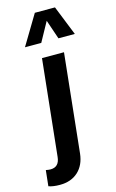

<svg xmlns="http://www.w3.org/2000/svg" viewBox="-206 -903 681 1128"><g transform="rotate(-15 134.0 -338.5)"><path d="M21.5 -665.5 129.9 -846.2H252.4L324.7 -665.5H225.1L185.1 -782.7L120.6 -665.5ZM-57.1 158.7 -46.9 63Q-29.8 66.4 -18.6 66.4Q34.2 66.4 40 6.3L101.6 -578.1H235.4L172.4 21.5Q165 89.8 122.6 129.2Q80.1 168.5 11.2 168.5Q-30.8 168.5 -57.1 158.7Z"/></g></svg>

Font: Oswald
Style: Medium
Weight: 500
Designer: Vernon Adams
Foundry: Vernon Adams
Version: 3.0; ttfautohint (v0.94.23-7a4d-dirty) -l 8 -r 50 -G 150 -x 